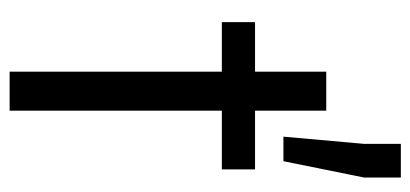

<svg xmlns="http://www.w3.org/2000/svg" viewBox="-247 -606 853 399"><g transform="rotate(90 179.5 -406.5)"><path d="M279 -737 264 -569H315L349 -737V-813H279ZM129 -441V0H210V-441H332V-510H210V-658H129V-510H26V-441Z"/></g></svg>

Font: Saira UNSAM
Style: Regular
Weight: 400
Designer: Hector Gatti with collaboration of the Omnibus-Type team
Foundry: Omnibus-Type
Version: Version 0.072;PS 000.072;hotconv 1.0.88;makeotf.lib2.5.64775